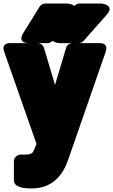

<svg xmlns="http://www.w3.org/2000/svg" viewBox="-58 -808 636 1078"><path d="M120 250C241 250 297 169 324 91L535 -516C554 -571 500 -566 500 -566H349C333 -566 318 -555 313 -539L251 -331L189 -539C185 -554 170 -566 153 -566H1C-57 -566 -34 -516 -34 -516L147 0L136 27C126 51 123 60 79 60H58C42 60 20 74 20 97V204C20 246 81 250 120 250ZM387 -788C377 -788 364 -782 357 -772L247 -625C203 -566 277 -566 277 -566H383C393 -566 404 -570 411 -578L541 -725C590 -781 513 -788 513 -788ZM196 -788C183 -788 171 -781 164 -770L73 -623C35 -562 105 -566 105 -566H208C218 -566 231 -570 238 -580L350 -727C395 -786 320 -788 320 -788Z"/></svg>

Font: Asimov Print
Style: E
Weight: 500
Designer: Google
Version: Version 2.000980; 2014